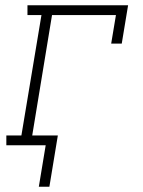

<svg xmlns="http://www.w3.org/2000/svg" viewBox="-20 -550 540 727"><path d="M127 157 153 0H4V-37H61L137 -493H84V-530H465L441 -385H401L419 -493H177L102 -37H199L167 157Z"/></svg>

Font: Iosevka Slab XLtObl
Style: Regular
Weight: 200
Italic angle: -9°
Monospace: yes
Designer: Belleve Invis
Foundry: Belleve Invis
Version: Version 11.1.1; ttfautohint (v1.8.3)